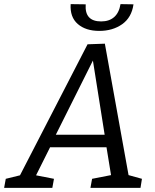

<svg xmlns="http://www.w3.org/2000/svg" viewBox="-56 -912 751 932"><path d="M453 -700 568 -62 633 -44 626 0H383L391 -44L483 -62L461 -197H187L119 -61L206 -44L198 0H-36L-28 -44L41 -61L369 -697ZM452 -258 395 -618 215 -258ZM287 -892 360 -891Q354 -808 435 -808Q474 -808 498 -829Q522 -850 529 -892L592 -891Q583 -827 537 -794.5Q491 -762 426 -762Q360 -762 321.5 -795.5Q283 -829 287 -892Z"/></svg>

Font: Bitter Pro
Style: Italic
Weight: 400
Italic angle: -9°
Designer: Sol Matas, and Bitter project Authors
Foundry: Sol Matas
Version: Version 1.010